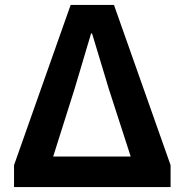

<svg xmlns="http://www.w3.org/2000/svg" viewBox="-20 -760 750 780"><path d="M37 0V-89L267 -740H443L673 -89V0ZM196 -124H511L422 -399L354 -624H350L283 -399Z"/></svg>

Font: Noto Sans Korean Bold
Style: Bold
Weight: 700
Designer: Ryoko NISHIZUKA  (kana & ideographs); Paul D. Hunt (Latin, Greek & Cyrillic); Wenlong ZHANG  (bopomofo); Sandoll Communi
Foundry: Adobe Systems Incorporated
Version: Version 1.000;PS 1;hotconv 1.0.78;makeotf.lib2.5.61930